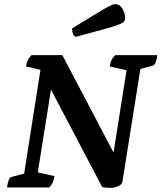

<svg xmlns="http://www.w3.org/2000/svg" viewBox="-20 -908 782 930"><path d="M520 2Q492 2 475 -2L227 -474L163 -73L244 -55Q241 -38 236 -25.5Q231 -13 218 0H14Q20 -46 36 -51L97 -67L176 -570L106 -586Q109 -603 114.5 -615.5Q120 -628 133 -641H282L530 -169L593 -568L512 -586Q514 -603 519.5 -615.5Q525 -628 538 -641H742Q736 -595 720 -590L660 -574L573 -28Q571 -17 560.5 -10.5Q550 -4 538 -1Q526 2 520 2ZM349 -730Q339 -730 334 -743Q329 -756 329 -770Q389 -807 426.5 -830Q464 -853 486 -865.5Q508 -878 519.5 -883Q531 -888 538 -888Q560 -888 573 -866Q586 -844 586 -820Q586 -811 581 -804Q576 -797 554 -788.5Q532 -780 483.5 -766.5Q435 -753 349 -730Z"/></svg>

Font: Petrona
Style: Bold Italic
Weight: 700
Italic angle: -9°
Designer: Ringo R. Seeber
Foundry: Ringo R. Seeber
Version: Version 2.001; ttfautohint (v1.8.3)